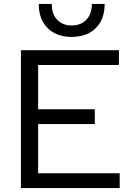

<svg xmlns="http://www.w3.org/2000/svg" viewBox="-20 -952 690 972"><path d="M86 0V-698H582V-623H173V-399H460V-324H173V-75H586V0ZM343 -765Q292 -765 254.5 -785Q217 -805 196.5 -842.5Q176 -880 176 -932H242Q242 -880 270 -851.5Q298 -823 343 -823Q388 -823 416.5 -851.5Q445 -880 445 -932H510Q510 -880 489.5 -842.5Q469 -805 431.5 -785Q394 -765 343 -765Z"/></svg>

Font: Azeret Mono Thin Light
Style: Regular
Weight: 300
Version: Version 1.002